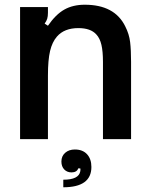

<svg xmlns="http://www.w3.org/2000/svg" viewBox="-20 -589 635 813"><path d="M65 0V-559H183V-535Q183 -520 180 -510Q177 -500 169 -489L183 -480Q216 -528 252.5 -548.5Q289 -569 339 -569Q465 -569 510 -478Q527 -445 531 -411Q535 -377 535 -327V0H416V-327Q416 -371 409.5 -399Q403 -427 388 -443Q364 -470 312 -470Q252 -470 221 -434Q201 -411 192 -373Q183 -335 183 -269V0ZM248 172Q314 172 320 136Q320 134 320.5 131Q321 128 320 124H311Q309 132 301.5 136.5Q294 141 283 141Q264 141 252 128.5Q240 116 240 95Q240 72 256 58Q272 44 297 44Q330 44 348.5 64Q367 84 367 118Q367 204 248 204Z"/></svg>

Font: Open Sauce Sans SemiBold
Style: Regular
Weight: 600
Designer: Alfredo Marco Pradil
Foundry: Creative Sauce Fz LLC
Version: Version 1.477